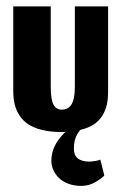

<svg xmlns="http://www.w3.org/2000/svg" viewBox="-20 -411 384 608"><path d="M237.3 177.7Q261.3 177.7 282 165.7Q302.7 153.7 310.3 144.7L297.7 94Q295.3 96.7 282.3 98.7Q269.3 100.7 263.3 100.7Q214 100.7 214 60Q214 45.3 216.8 33.5Q219.7 21.7 225.3 12.8Q231 4 235.3 -0.8Q239.7 -5.7 246.3 -12H211.7Q180.7 8 161.7 36.7Q142.7 65.3 142.7 98.7Q142.7 112.7 148.5 126.3Q154.3 140 165.7 151.7Q177 163.3 195.7 170.5Q214.3 177.7 237.3 177.7ZM173.3 7Q208.3 7 234.8 0.3Q261.3 -6.3 277.8 -17.5Q294.3 -28.7 304.5 -45.5Q314.7 -62.3 318.5 -80.3Q322.3 -98.3 322.3 -120.7V-390.7H217V-136.7Q217 -115.3 213.8 -100.5Q210.7 -85.7 204.7 -77.8Q198.7 -70 191.7 -66.8Q184.7 -63.7 175.3 -63.7Q158.3 -63.7 149.5 -79.5Q140.7 -95.3 140.7 -137.7V-390.7H22V-122.7Q22 -100 26.3 -81.3Q30.7 -62.7 41.5 -45.8Q52.3 -29 69.2 -17.7Q86 -6.3 112.5 0.3Q139 7 173.3 7Z"/></svg>

Font: Jomhuria
Style: Regular
Weight: 400
Designer: Arabic design by Kourosh Beigpour, Latin design by Eben Sorkin, engineering by Lasse Fister and Khaled Hosney
Version: Version 1.0010